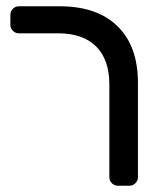

<svg xmlns="http://www.w3.org/2000/svg" viewBox="-20 -591 531 611"><path d="M13 -544Q13 -555 21 -563Q29 -571 40 -571H170Q289 -571 354 -507.5Q419 -444 419 -327V-27Q419 -16 411 -8Q403 0 392 0H355Q344 0 336 -8Q328 -16 328 -27V-322Q328 -401 286 -443Q244 -485 165 -485H40Q29 -485 21 -493Q13 -501 13 -512V-544Z"/></svg>

Font: Rubik
Style: Regular
Weight: 400
Designer: Hubert & Fischer
Foundry: Hubert & Fischer
Version: Version 1.002; ttfautohint (v1.6)